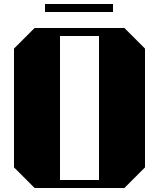

<svg xmlns="http://www.w3.org/2000/svg" viewBox="-20 -940 795 960"><path d="M153 0H602L705 -103V-697L602 -800H153L50 -697V-103ZM280 -760H475V-40H280ZM545 -920V-880H205V-920Z"/></svg>

Font: Kumar One
Style: Regular
Weight: 400
Designer: Parimal Parmar
Foundry: Indian Type Foundry
Version: Version 1.000;PS 1.000;hotconv 1.0.88;makeotf.lib2.5.647800